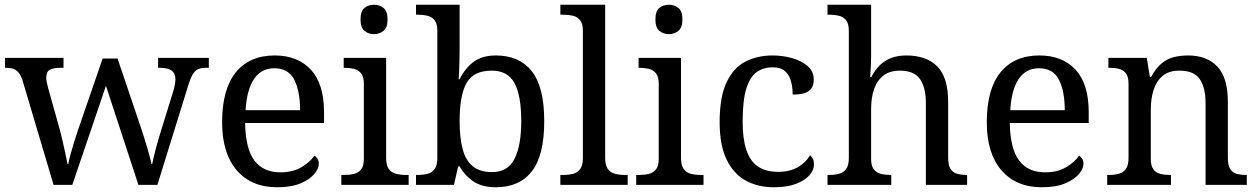

<svg xmlns="http://www.w3.org/2000/svg" viewBox="-20 -780 5308 810"><path d="M75 -441Q68 -462 58.5 -473.5Q49 -485 36.5 -489.5Q24 -494 4 -494H1V-536H248V-494H235Q205 -494 190 -485.5Q175 -477 175 -452Q175 -444 177.5 -432Q180 -420 183 -409L230 -241Q237 -217 243.5 -187.5Q250 -158 256 -131.5Q262 -105 265 -88H268Q271 -105 277.5 -129Q284 -153 292.5 -180Q301 -207 309 -231L413 -533H476L576 -237Q582 -219 588.5 -198.5Q595 -178 601 -157Q607 -136 612 -118Q617 -100 619 -88H622Q627 -113 636.5 -149.5Q646 -186 661 -234L711 -395Q715 -408 717.5 -422.5Q720 -437 720 -445Q720 -471 703.5 -482.5Q687 -494 654 -494H647V-536H861V-494H848Q829 -494 816 -488.5Q803 -483 793 -466Q783 -449 773 -416L644 0H564L427 -418L285 0H206Z M1149 10Q1040 10 978.5 -62Q917 -134 917 -264Q917 -404 975 -475Q1033 -546 1139 -546Q1236 -546 1291.5 -486Q1347 -426 1347 -307V-261H1014Q1016 -152 1053.5 -102.5Q1091 -53 1163 -53Q1215 -53 1251.5 -74.5Q1288 -96 1306 -123Q1313 -120 1319 -111Q1325 -102 1325 -89Q1325 -69 1306 -46Q1287 -23 1248 -6.5Q1209 10 1149 10ZM1246 -315Q1246 -395 1221.5 -443.5Q1197 -492 1137 -492Q1082 -492 1051.5 -446.5Q1021 -401 1016 -315Z M1420 0V-42H1433Q1455 -42 1473.5 -46.5Q1492 -51 1503.5 -65.5Q1515 -80 1515 -109V-426Q1515 -456 1503.5 -470.5Q1492 -485 1473.5 -489.5Q1455 -494 1433 -494H1430V-536H1609V-114Q1609 -83 1620 -67.5Q1631 -52 1650 -47Q1669 -42 1691 -42H1704V0ZM1558 -636Q1534 -636 1517.5 -650Q1501 -664 1501 -698Q1501 -733 1517.5 -746.5Q1534 -760 1558 -760Q1581 -760 1598 -746.5Q1615 -733 1615 -698Q1615 -664 1598 -650Q1581 -636 1558 -636Z M2072 10Q2014 10 1977.5 -14.5Q1941 -39 1919 -78H1913L1895 0H1735V-42H1743Q1766 -42 1784.5 -47Q1803 -52 1814 -67.5Q1825 -83 1825 -114V-650Q1825 -680 1813.5 -694.5Q1802 -709 1783.5 -713.5Q1765 -718 1743 -718H1735V-760H1919V-576Q1919 -559 1918.5 -532.5Q1918 -506 1917 -481.5Q1916 -457 1915 -446H1919Q1942 -492 1978 -519Q2014 -546 2072 -546Q2171 -546 2223.5 -479.5Q2276 -413 2276 -269Q2276 -124 2223.5 -57Q2171 10 2072 10ZM2056 -54Q2122 -54 2150.5 -109.5Q2179 -165 2179 -270Q2179 -377 2150.5 -429.5Q2122 -482 2055 -482Q1977 -482 1948 -429.5Q1919 -377 1919 -269Q1919 -200 1931.5 -152Q1944 -104 1974 -79Q2004 -54 2056 -54Z M2344 0V-42H2357Q2380 -42 2398.5 -47Q2417 -52 2428 -67.5Q2439 -83 2439 -114V-650Q2439 -680 2427.5 -694.5Q2416 -709 2397.5 -713.5Q2379 -718 2357 -718H2344V-760H2533V-114Q2533 -83 2544 -67.5Q2555 -52 2574 -47Q2593 -42 2615 -42H2628V0Z M2664 0V-42H2677Q2699 -42 2717.5 -46.5Q2736 -51 2747.5 -65.5Q2759 -80 2759 -109V-426Q2759 -456 2747.5 -470.5Q2736 -485 2717.5 -489.5Q2699 -494 2677 -494H2674V-536H2853V-114Q2853 -83 2864 -67.5Q2875 -52 2894 -47Q2913 -42 2935 -42H2948V0ZM2802 -636Q2778 -636 2761.5 -650Q2745 -664 2745 -698Q2745 -733 2761.5 -746.5Q2778 -760 2802 -760Q2825 -760 2842 -746.5Q2859 -733 2859 -698Q2859 -664 2842 -650Q2825 -636 2802 -636Z M3244 10Q3178 10 3126.5 -18Q3075 -46 3045.5 -106.5Q3016 -167 3016 -265Q3016 -372 3045.5 -433.5Q3075 -495 3125.5 -520.5Q3176 -546 3239 -546Q3281 -546 3321 -535Q3361 -524 3387 -501.5Q3413 -479 3413 -444Q3413 -421 3403 -407Q3393 -393 3373.5 -387Q3354 -381 3324 -381Q3324 -413 3316.5 -439Q3309 -465 3291 -480.5Q3273 -496 3239 -496Q3201 -496 3172.5 -476Q3144 -456 3128.5 -406Q3113 -356 3113 -266Q3113 -195 3128.5 -148Q3144 -101 3177 -78Q3210 -55 3264 -55Q3311 -55 3345.5 -74.5Q3380 -94 3397 -125Q3405 -119 3409.5 -109.5Q3414 -100 3414 -86Q3414 -63 3395 -41Q3376 -19 3338.5 -4.5Q3301 10 3244 10Z M3471 0V-42H3479Q3502 -42 3520.5 -47Q3539 -52 3550 -67.5Q3561 -83 3561 -114V-650Q3561 -680 3549.5 -694.5Q3538 -709 3519.5 -713.5Q3501 -718 3479 -718H3471V-760H3655V-540Q3655 -522 3654 -502.5Q3653 -483 3652 -469Q3651 -455 3651 -455H3656Q3671 -485 3692.5 -505.5Q3714 -526 3741.5 -536Q3769 -546 3803 -546Q3889 -546 3934.5 -499.5Q3980 -453 3980 -350V-114Q3980 -83 3990 -67.5Q4000 -52 4017.5 -47Q4035 -42 4057 -42H4060V0H3886V-345Q3886 -410 3861.5 -446Q3837 -482 3776 -482Q3735 -482 3708 -462Q3681 -442 3668 -405.5Q3655 -369 3655 -320V-109Q3655 -80 3666.5 -65.5Q3678 -51 3696.5 -46.5Q3715 -42 3737 -42H3740V0Z M4375 10Q4266 10 4204.5 -62Q4143 -134 4143 -264Q4143 -404 4201 -475Q4259 -546 4365 -546Q4462 -546 4517.5 -486Q4573 -426 4573 -307V-261H4240Q4242 -152 4279.5 -102.5Q4317 -53 4389 -53Q4441 -53 4477.5 -74.5Q4514 -96 4532 -123Q4539 -120 4545 -111Q4551 -102 4551 -89Q4551 -69 4532 -46Q4513 -23 4474 -6.5Q4435 10 4375 10ZM4472 -315Q4472 -395 4447.5 -443.5Q4423 -492 4363 -492Q4308 -492 4277.5 -446.5Q4247 -401 4242 -315Z M4651 0V-42H4659Q4682 -42 4700.5 -47Q4719 -52 4730 -67.5Q4741 -83 4741 -114V-426Q4741 -456 4730 -470.5Q4719 -485 4701 -489.5Q4683 -494 4661 -494H4656V-536H4818L4831 -455H4836Q4857 -493 4880.5 -512.5Q4904 -532 4932 -539Q4960 -546 4992 -546Q5071 -546 5115.5 -499.5Q5160 -453 5160 -350V-114Q5160 -83 5169.5 -67.5Q5179 -52 5196 -47Q5213 -42 5235 -42H5240V0H5066V-345Q5066 -410 5041.5 -446Q5017 -482 4956 -482Q4911 -482 4884.5 -459.5Q4858 -437 4846.5 -400Q4835 -363 4835 -320V-109Q4835 -80 4846 -65.5Q4857 -51 4875 -46.5Q4893 -42 4915 -42H4920V0Z"/></svg>

Font: Noto Serif Gujarati
Style: Regular
Weight: 400
Designer: Universal Thirst, Indian Type Foundry and the Monotype Design Team
Foundry: Monotype Imaging Inc.
Version: Version 2.102